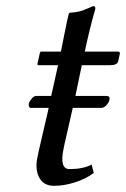

<svg xmlns="http://www.w3.org/2000/svg" viewBox="-20 -598 412 628"><path d="M179.2 -429.2Q183.6 -449.7 191.4 -490.2Q199.2 -530.8 205.1 -553.2L207.5 -556.2Q226.1 -557.6 237.3 -560.1Q248.5 -562.5 264.2 -569.3Q279.8 -576.2 284.7 -578.1Q293.5 -578.1 291.5 -567.9Q272.9 -503.4 257.3 -429.2H365.2Q369.1 -429.2 370.8 -427.5Q372.6 -425.8 372.1 -422.9L366.7 -397.9Q363.8 -384.8 339.8 -384.8H247.6L226.6 -284.2H328.1Q341.3 -284.2 337.9 -271Q335.9 -262.2 327.9 -253.7Q319.8 -245.1 311 -245.1H218.3L217.3 -242.2Q210 -208.5 200 -165.8Q189.9 -123 188 -111.8Q173.8 -44.9 207.5 -44.9Q251 -44.9 279.8 -59.6L286.6 -32.2Q260.3 -12.7 224.9 -1.5Q189.5 9.8 156.7 9.8Q123.5 9.8 109.1 -15.9Q94.7 -41.5 101.6 -79.1Q104.5 -95.7 117.4 -150.6Q130.4 -205.6 136.2 -231L139.2 -245.1H82Q72.3 -245.1 74.2 -258.8Q76.2 -266.6 83.5 -275.4Q90.8 -284.2 98.1 -284.2H147.5L169.9 -384.8H106Q102.1 -384.8 102.5 -389.2L110.4 -424.8Q111.3 -428.7 114.3 -429.2Z"/></svg>

Font: Linux Biolinum
Style: Italic
Weight: 400
Italic angle: -12°
Designer: Philipp H. Poll
Foundry: Philipp H. Poll
Version: Version 1.1.3 ; ttfautohint (v0.9)